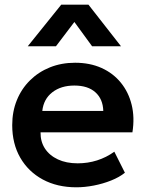

<svg xmlns="http://www.w3.org/2000/svg" viewBox="-20 -782 620 817"><path d="M305 15Q223.5 15 162 -18.2Q100.5 -51.5 66.2 -111Q32 -170.5 32 -249.5Q32 -307.5 51.8 -356Q71.5 -404.5 107.8 -440.2Q144 -476 192.8 -495.5Q241.5 -515 299.5 -515Q362.5 -515 412 -492.8Q461.5 -470.5 494.2 -430.2Q527 -390 540.2 -336.2Q553.5 -282.5 543.5 -219H152.5Q152 -179.5 171.2 -150Q190.5 -120.5 226.2 -103.8Q262 -87 310.5 -87Q353.5 -87 393 -99.5Q432.5 -112 466.5 -136.5L511.5 -47Q488 -28 453 -14Q418 0 379.2 7.5Q340.5 15 305 15ZM160 -310H419.5Q418 -360.5 386 -389.2Q354 -418 296.5 -418Q239.5 -418 202.5 -389.2Q165.5 -360.5 160 -310ZM98 -585 240.5 -762H356.5L495 -585H372L296.5 -688.5L218 -585Z"/></svg>

Font: Geologica Roman Medium
Style: Regular
Weight: 500
Designer: Sindre Bremnes, Frode Helland
Foundry: Monokrom Skriftforlag AS
Version: Version 1.010;gftools[0.9.28]